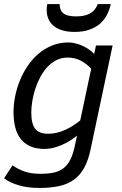

<svg xmlns="http://www.w3.org/2000/svg" viewBox="-23 -737 605 950"><path d="M424.8 3.9Q413.6 56.6 394 92.5Q374.5 128.4 344.5 150.9Q314.5 173.3 272.2 183.1Q230 192.9 173.8 192.9Q111.3 192.9 67.9 179.4Q24.4 166 -2.9 145L39.1 81.1Q66.4 100.6 99.1 111.8Q131.8 123 176.8 123Q215.3 123 243.4 116.9Q271.5 110.8 291.5 95.2Q311.5 79.6 325 53Q338.4 26.4 347.2 -15.1L357.9 -65.9Q340.8 -51.8 321.3 -39.8Q301.8 -27.8 281 -19Q260.3 -10.3 239.3 -5.1Q218.3 0 198.2 0Q155.8 0 126.2 -13.4Q96.7 -26.9 78.4 -51Q60.1 -75.2 52 -108.6Q43.9 -142.1 43.9 -182.1Q43.9 -219.7 51.8 -259.8Q59.6 -299.8 75.2 -338.1Q90.8 -376.5 113.8 -410.6Q136.7 -444.8 167 -470.7Q197.3 -496.6 234.4 -511.7Q271.5 -526.9 315.9 -526.9Q331.1 -526.9 348.1 -522.9Q365.2 -519 382.1 -511.7Q398.9 -504.4 414.8 -493.9Q430.7 -483.4 442.9 -470.2L452.1 -512.2H534.2ZM428.2 -397Q403.8 -423.3 375 -437.7Q346.2 -452.1 311 -452.1Q280.8 -452.1 255.6 -439.2Q230.5 -426.3 210.7 -404.8Q190.9 -383.3 176 -355.2Q161.1 -327.1 151.4 -296.9Q141.6 -266.6 136.7 -236.3Q131.8 -206.1 131.8 -180.2Q131.8 -125 150.9 -100.1Q169.9 -75.2 214.8 -75.2Q237.3 -75.2 258.5 -80.3Q279.8 -85.4 299.8 -94.5Q319.8 -103.5 338.4 -115.5Q356.9 -127.4 374 -141.1ZM524.9 -716.8Q519 -688.5 506.1 -663.3Q493.2 -638.2 471.7 -619.6Q450.2 -601.1 419.2 -590.1Q388.2 -579.1 345.7 -579.1Q309.1 -579.1 283 -587.6Q256.8 -596.2 240.2 -610.8Q223.6 -625.5 215.8 -645.3Q208 -665 208 -687Q208 -702.1 210.9 -716.8H272Q272 -686 291 -670.9Q310.1 -655.8 353 -655.8Q376.5 -655.8 394.3 -659.9Q412.1 -664.1 425 -671.9Q438 -679.7 446.5 -690.9Q455.1 -702.1 460.9 -716.8Z"/></svg>

Font: Lorenzo Sans
Style: Italic
Weight: 400
Italic angle: -12°
Foundry: Intel Corporation
Version: Version 1.00; ttfautohint (v1.5)